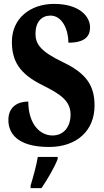

<svg xmlns="http://www.w3.org/2000/svg" viewBox="-20 -744 531 985"><path d="M232 10C373 10 465 -73 465 -202C465 -302 426 -366 305 -424C187 -480 162 -519 162 -571C162 -632 194 -664 239 -664C299 -664 331 -592 331 -525C413 -525 442 -556 442 -603C442 -662 385 -724 257 -724C135 -724 41 -649 41 -530C41 -433 78 -366 198 -307C288 -262 342 -228 342 -156C342 -96 309 -49 249 -49C188 -49 126 -103 125 -223C73 -223 23 -198 23 -128C23 -65 63 10 232 10ZM137 208V221H193C222 178 261 113 276 71V61H174C167 105 149 168 137 208Z"/></svg>

Font: Noto Serif Lao ExtraCondensed ExtraBold
Style: Regular
Weight: 800
Width: 2
Designer: Monotype Design Team
Foundry: Monotype Imaging Inc.
Version: Version 2.003